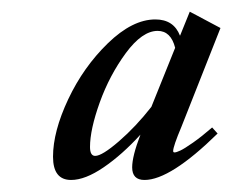

<svg xmlns="http://www.w3.org/2000/svg" viewBox="-20 -577 395 327"><path d="M101.1 -270.5Q70.3 -270.5 70.3 -310.1Q70.3 -353 96.2 -408Q122.1 -462.9 163.8 -503.4Q205.6 -543.9 244.6 -543.9Q275.9 -543.9 286.6 -516.1L303.2 -557.1L355.5 -529.3L289.1 -361.3Q274.9 -327.6 274.9 -319.8Q274.9 -317.4 277.3 -317.4Q280.3 -317.4 287.1 -320.6Q293.9 -323.7 308.6 -334Q323.2 -344.2 341.3 -359.9L350.6 -349.6Q270 -270.5 226.1 -270.5Q205.1 -270.5 205.1 -292Q205.1 -311 219.2 -347.7Q188 -313.5 156.5 -292Q125 -270.5 101.1 -270.5ZM133.3 -326.7Q133.3 -311.5 142.1 -311.5Q153.8 -311.5 182.6 -336.4Q211.4 -361.3 237.8 -395L278.3 -495.6Q271 -524.4 248.5 -524.4Q222.2 -524.4 194.3 -486.6Q166.5 -448.7 149.9 -402.6Q133.3 -356.4 133.3 -326.7Z"/></svg>

Font: Elstob Light
Style: Italic
Weight: 300
Italic angle: -20°
Designer: Peter S. Baker
Version: Version 1.015